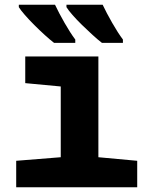

<svg xmlns="http://www.w3.org/2000/svg" viewBox="-20 -786 640 806"><path d="M48 0V-111L235 -126V-423L86 -437V-549H393V-126L556 -111V0ZM408 -606Q391 -619 369 -639Q347 -659 324.5 -681Q302 -703 284.5 -723Q267 -743 259 -756V-766H411Q427 -732 451 -690Q475 -648 496 -620V-606ZM207 -606Q190 -619 168 -639Q146 -659 124 -681Q102 -703 84.5 -723Q67 -743 59 -756V-766H211Q227 -732 251 -690Q275 -648 296 -620V-606Z"/></svg>

Font: Noto Sans Mono ExtraBold
Style: Regular
Weight: 800
Designer: Monotype Design Team
Foundry: Monotype Imaging Inc.
Version: Version 2.014